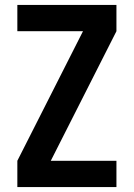

<svg xmlns="http://www.w3.org/2000/svg" viewBox="-20 -755 540 775"><path d="M50 0V-106L315 -629H50V-735H450V-629L185 -106H450V0Z"/></svg>

Font: Iosevka SS01
Style: Bold
Weight: 700
Monospace: yes
Designer: Belleve Invis
Foundry: Belleve Invis
Version: 2.3.3; ttfautohint (v1.8.3)